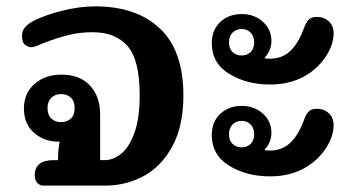

<svg xmlns="http://www.w3.org/2000/svg" viewBox="-20 -582 1103 602"><path d="M89 -33Q89 -56 104 -68Q119 -80 149 -80H162V-85Q162 -111 167 -138H160Q119 -138 87 -165.5Q55 -193 55 -242Q55 -290 88.5 -319Q122 -348 172 -348Q231 -348 262.5 -313.5Q294 -279 294 -223V-80H309Q335 -80 360 -100Q385 -120 401.5 -165.5Q418 -211 418 -283Q418 -394 380 -437.5Q342 -481 270 -481Q231 -481 196 -472.5Q161 -464 114 -446Q108 -443 96.5 -438.5Q85 -434 78 -434Q68 -434 58.5 -441.5Q49 -449 49 -469Q49 -486 59 -497Q69 -508 86 -517Q122 -535 175.5 -548.5Q229 -562 279 -562Q408 -562 481.5 -492.5Q555 -423 555 -283Q555 -187 520.5 -123.5Q486 -60 430.5 -30Q375 0 309 0H116Q105 0 97 -8.5Q89 -17 89 -33ZM214 -243Q214 -265 202 -276Q190 -287 171 -287Q153 -287 141 -275.5Q129 -264 129 -243Q129 -222 141 -210.5Q153 -199 171 -199Q190 -199 202 -210Q214 -221 214 -243Z M644 -447Q644 -488 670.5 -513Q697 -538 738 -538Q777 -538 804 -514Q831 -490 831 -453Q831 -438 825 -424Q819 -410 810 -402L811 -399Q817 -398 827 -398Q862 -398 886.5 -419Q911 -440 928 -481Q930 -486 936 -501Q942 -516 950.5 -522.5Q959 -529 973 -529Q996 -529 1011 -515Q1026 -501 1026 -478Q1026 -443 1003 -407Q976 -365 931 -341Q886 -317 827 -317Q753 -317 698.5 -350.5Q644 -384 644 -447ZM777 -449Q777 -468 766 -479.5Q755 -491 738 -491Q720 -491 709 -479.5Q698 -468 698 -449Q698 -430 709 -419Q720 -408 738 -408Q755 -408 766 -419Q777 -430 777 -449ZM644 -159Q644 -200 670.5 -225Q697 -250 738 -250Q777 -250 804 -226Q831 -202 831 -165Q831 -150 825 -136Q819 -122 810 -114L811 -111Q817 -110 827 -110Q862 -110 886.5 -131Q911 -152 928 -193Q930 -198 936 -213Q942 -228 950.5 -234.5Q959 -241 973 -241Q996 -241 1011 -227Q1026 -213 1026 -190Q1026 -155 1003 -119Q976 -77 931 -53Q886 -29 827 -29Q753 -29 698.5 -62.5Q644 -96 644 -159ZM777 -161Q777 -180 766 -191.5Q755 -203 738 -203Q720 -203 709 -191.5Q698 -180 698 -161Q698 -142 709 -131Q720 -120 738 -120Q755 -120 766 -131Q777 -142 777 -161Z"/></svg>

Font: Maitree
Style: Bold
Weight: 700
Designer: CadsonDemak Team
Foundry: CadsonDemak
Version: Version 1.002